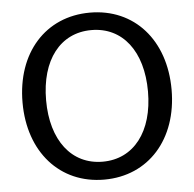

<svg xmlns="http://www.w3.org/2000/svg" viewBox="-51 -746 820 811"><g transform="rotate(-5 359.0 -340.0)"><path d="M359 14C547 14 675 -130 675 -340C675 -551 547 -694 359 -694C171 -694 43 -551 43 -340C43 -130 171 14 359 14ZM359 -62C227 -62 143 -171 143 -341C143 -512 227 -620 359 -620C491 -620 575 -512 575 -341C575 -171 491 -62 359 -62Z"/></g></svg>

Font: Ronzino
Style: Regular
Weight: 400
Designer: Nunzio Mazzaferro
Foundry: Collletttivo
Version: Version 1.000;Glyphs 3.3 (3337)